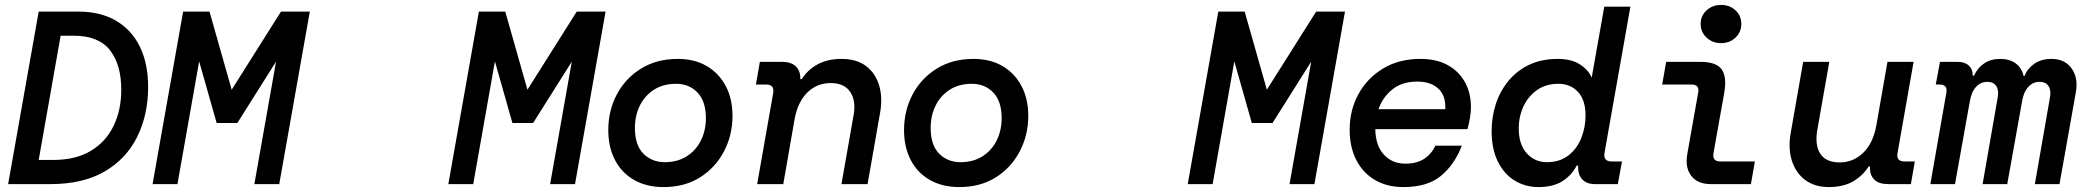

<svg xmlns="http://www.w3.org/2000/svg" viewBox="-20 -747 8445 779"><path d="M13 0 137 -700H297Q388 -700 451.5 -662.5Q515 -625 548 -556.5Q581 -488 581 -394Q581 -282 537 -192.5Q493 -103 405 -51.5Q317 0 184 0ZM137 -98H195Q287 -98 348.5 -135Q410 -172 441 -236.5Q472 -301 472 -383Q472 -485 426 -543.5Q380 -602 280 -602H226Z M599 0 723 -700H830L920 -383L1120 -700H1237L1113 0H1012L1100 -497L943 -248H859L788 -498L700 0Z M1799 0 1923 -700H2030L2120 -383L2320 -700H2437L2313 0H2212L2300 -497L2143 -248H2059L1988 -498L1900 0Z M2672 12Q2603 12 2552.5 -17Q2502 -46 2475 -98Q2448 -150 2448 -219Q2448 -298 2482.5 -363.5Q2517 -429 2580.5 -468.5Q2644 -508 2730 -508Q2798 -508 2847.5 -479Q2897 -450 2924.5 -398Q2952 -346 2952 -277Q2952 -199 2917.5 -133Q2883 -67 2820.5 -27.5Q2758 12 2672 12ZM2677 -89Q2729 -89 2766.5 -113Q2804 -137 2824 -177.5Q2844 -218 2844 -268Q2844 -336 2810 -371.5Q2776 -407 2723 -407Q2671 -407 2633.5 -383Q2596 -359 2576 -318.5Q2556 -278 2556 -228Q2556 -158 2590.5 -123.5Q2625 -89 2677 -89Z M3052 0 3117 -369Q3123 -404 3089 -404H3047L3063 -496H3153Q3190 -496 3208.5 -478Q3227 -460 3227 -431V-426H3233Q3257 -464 3297.5 -486Q3338 -508 3394 -508Q3456 -508 3494.5 -478.5Q3533 -449 3547.5 -398.5Q3562 -348 3550 -285L3500 0H3394L3443 -278Q3454 -337 3430 -373.5Q3406 -410 3350 -410Q3295 -410 3256 -372Q3217 -334 3204 -264L3158 0Z M3872 12Q3803 12 3752.5 -17Q3702 -46 3675 -98Q3648 -150 3648 -219Q3648 -298 3682.5 -363.5Q3717 -429 3780.5 -468.5Q3844 -508 3930 -508Q3998 -508 4047.5 -479Q4097 -450 4124.5 -398Q4152 -346 4152 -277Q4152 -199 4117.5 -133Q4083 -67 4020.5 -27.5Q3958 12 3872 12ZM3877 -89Q3929 -89 3966.5 -113Q4004 -137 4024 -177.5Q4044 -218 4044 -268Q4044 -336 4010 -371.5Q3976 -407 3923 -407Q3871 -407 3833.5 -383Q3796 -359 3776 -318.5Q3756 -278 3756 -228Q3756 -158 3790.5 -123.5Q3825 -89 3877 -89Z M4799 0 4923 -700H5030L5120 -383L5320 -700H5437L5313 0H5212L5300 -497L5143 -248H5059L4988 -498L4900 0Z M5674 12Q5608 12 5559 -16.5Q5510 -45 5483 -97.5Q5456 -150 5456 -221Q5456 -300 5491.5 -365Q5527 -430 5591.5 -469Q5656 -508 5743 -508Q5809 -508 5854.5 -482.5Q5900 -457 5924 -413Q5948 -369 5948 -313Q5948 -291 5944 -268Q5940 -245 5934 -223H5560Q5561 -156 5595 -119.5Q5629 -83 5682 -83Q5728 -83 5758 -102.5Q5788 -122 5804 -156H5911Q5882 -80 5827 -34Q5772 12 5674 12ZM5730 -416Q5669 -416 5629.5 -384.5Q5590 -353 5573 -304H5844V-314Q5844 -363 5813.5 -389.5Q5783 -416 5730 -416Z M6222 12Q6169 12 6126 -14Q6083 -40 6057.5 -91Q6032 -142 6032 -216Q6032 -273 6049 -325Q6066 -377 6100 -418.5Q6134 -460 6184 -484Q6234 -508 6300 -508Q6356 -508 6390.5 -485.5Q6425 -463 6438 -432L6489 -720H6595L6490 -127Q6484 -92 6519 -92H6561L6544 0H6451Q6418 0 6400.5 -18.5Q6383 -37 6383 -65V-75H6377Q6356 -35 6318.5 -11.5Q6281 12 6222 12ZM6256 -89Q6308 -89 6343 -116Q6378 -143 6395.5 -186.5Q6413 -230 6413 -279Q6413 -341 6382.5 -374Q6352 -407 6303 -407Q6252 -407 6216 -381.5Q6180 -356 6161 -315Q6142 -274 6142 -226Q6142 -161 6174.5 -125Q6207 -89 6256 -89Z M6963 -572Q6928 -572 6904 -594.5Q6880 -617 6880 -650Q6880 -683 6904 -705Q6928 -727 6963 -727Q6998 -727 7021.5 -705Q7045 -683 7045 -650Q7045 -617 7021.5 -594.5Q6998 -572 6963 -572ZM6921 0Q6868 0 6842 -33.5Q6816 -67 6826 -123L6870 -371Q6876 -404 6844 -404H6724L6740 -496H6879Q6943 -496 6965 -466Q6987 -436 6976 -372L6932 -125Q6927 -92 6959 -92H7100L7084 0Z M7400 12Q7343 12 7304.5 -16.5Q7266 -45 7250 -95.5Q7234 -146 7246 -211L7296 -496H7402L7353 -218Q7343 -157 7366 -122.5Q7389 -88 7444 -88Q7499 -88 7539.5 -127Q7580 -166 7593 -239L7638 -496H7744L7679 -127Q7672 -92 7707 -92H7749L7733 0H7641Q7604 0 7585.5 -17.5Q7567 -35 7567 -64V-72H7562Q7536 -32 7496.5 -10Q7457 12 7400 12Z M7812 0 7877 -371Q7883 -404 7849 -404H7834L7851 -496H7923Q7952 -496 7968 -481Q7984 -466 7984 -441V-440H7989Q8004 -472 8030.5 -490Q8057 -508 8096 -508Q8133 -508 8158 -490Q8183 -472 8190 -439H8194Q8206 -469 8234 -488.5Q8262 -508 8303 -508Q8358 -508 8385.5 -469Q8413 -430 8402 -371L8336 0H8236L8297 -350Q8303 -379 8292 -397Q8281 -415 8255 -415Q8228 -415 8209 -394Q8190 -373 8184 -335L8124 0H8024L8085 -350Q8091 -379 8080 -397Q8069 -415 8043 -415Q8016 -415 7997 -394Q7978 -373 7972 -335L7912 0Z"/></svg>

Font: DM Mono Medium
Style: Italic
Weight: 500
Italic angle: -10°
Designer: Colophon Foundry
Foundry: Colophon Foundry
Version: Version 1.000; ttfautohint (v1.8.2.53-6de2)